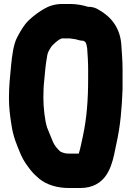

<svg xmlns="http://www.w3.org/2000/svg" viewBox="-20 -727 661 965"><path d="M335 -707H293C258.2 -707 228.7 -698.2 203.6 -683.7C178.5 -669.6 146.9 -647 124.6 -625C98.6 -599.9 81.2 -567.7 65.9 -538.6C47.3 -503.4 40.6 -445.8 36.1 -401.4C30.8 -346.6 25 -295.1 25 -233C25 -187.1 30.4 -143.9 37.3 -101.2C46.5 -36.8 65.7 3.8 85.1 50.9C99.8 83.4 114.1 102.3 133.5 127.6C151.2 148.9 161.1 157.5 176.9 171.1C213.1 201.3 267 218 326 218H383C414.7 218 442.2 211.7 466.5 197.7C537.6 157 550 67.9 565.4 -6.7C584.7 -92 592.4 -180.8 596 -278.5V-379C596 -420.6 592.3 -463.4 590 -498.5C585 -587.6 537.3 -643.6 477 -677.4C464.7 -685.4 446.4 -693.7 423.2 -692.5C397.4 -701.1 362.6 -707 335 -707ZM399.5 -521.9C408.8 -516.2 409.8 -515.2 412.3 -510.4C414.9 -499.8 417 -493.9 418.1 -484.7C420.4 -451.9 423 -414.6 423 -379V-331C423 -223.4 415.8 -132 396.6 -42.2C391.2 -17.3 383.2 22.5 376 45H327C307.9 45 298 41.7 283.5 34.8C269.4 23.5 251.6 1.1 245.3 -16L231 -50.8C226.3 -61.6 222.2 -71.7 216.6 -86.4C205.5 -120 198 -187.7 198 -234C198 -266.2 199.2 -299 202.9 -328.5C205.9 -365.9 209.6 -402.9 215.7 -438.1C219.5 -464.8 223.5 -468.6 236.7 -490.5C242.1 -500.4 279.2 -534 293 -534H329C339.8 -532.4 354.3 -531 360.6 -529.6C369.9 -527.5 379 -522.8 399.5 -521.9Z"/></svg>

Font: Smoothie
Style: Bd
Weight: 700
Foundry: Cannot Into Space Fonts
Version: Version 0.8